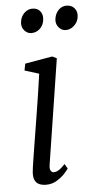

<svg xmlns="http://www.w3.org/2000/svg" viewBox="-56 -818 435 863"><g transform="rotate(-5 162.0 -387.0)"><path d="M116.5 10Q99.5 10 86.2 4.2Q73 -1.5 66.5 -15Q60 -28.5 61.5 -50.5Q63 -68.5 68.8 -105Q74.5 -141.5 82.2 -189.2Q90 -237 98.5 -289.8Q107 -342.5 115 -394.2Q123 -446 129 -490L64.5 -510L70.5 -540.5L194 -562L214 -552L140 -78Q137 -59.5 142.5 -51.2Q148 -43 155 -43Q166 -43 178 -50Q190 -57 207 -75.5L219.5 -54.5Q215 -47 200.8 -31.5Q186.5 -16 165 -3Q143.5 10 116.5 10ZM110 -675Q93 -675 80 -688.8Q67 -702.5 67.5 -722.5Q68.5 -741 76.5 -754.8Q84.5 -768.5 97 -776.2Q109.5 -784 123.5 -784Q145 -784 157 -770.8Q169 -757.5 168.5 -738Q168.5 -720.5 160.8 -706Q153 -691.5 139.8 -683.2Q126.5 -675 110 -675ZM265 -675Q248 -675 235 -689.2Q222 -703.5 222.5 -722.5Q223.5 -740 231 -754Q238.5 -768 250.5 -776Q262.5 -784 277.5 -784Q299.5 -784 312 -770.2Q324.5 -756.5 324 -738.5Q324 -720.5 315.8 -706.2Q307.5 -692 294.2 -683.5Q281 -675 265 -675Z"/></g></svg>

Font: Merriweather 28pt Light
Style: Italic
Weight: 300
Italic angle: -7.8°
Version: Version 2.101